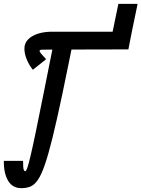

<svg xmlns="http://www.w3.org/2000/svg" viewBox="-37 -965 736 999"><path d="M579 -945 549 -800H649L679 -945ZM-17 -128H83Q83 -90 86.5 -82Q90 -74 94 -74Q99 -74 105 -91Q111 -108 121.5 -152Q132 -196 149 -277.5Q166 -359 191.5 -487Q217 -615 254 -800H354Q316 -611 287.5 -476Q259 -341 237 -251.5Q215 -162 196.5 -108.5Q178 -55 160 -29Q142 -3 121.5 5.5Q101 14 74 14Q28 14 5 -25Q-18 -64 -17 -128ZM649 -800 631 -708 226 -707Q195 -707 182 -706.5Q169 -706 169 -701Q169 -695 177.5 -685Q186 -675 203 -657L134 -602Q115 -625 102.5 -655Q90 -685 90 -712Q90 -752 130 -776Q170 -800 236 -800Z"/></svg>

Font: Victor Mono Thin
Style: Italic
Weight: 100
Italic angle: -12°
Monospace: yes
Designer: Rune Bjørnerås
Version: Version 1.561;gftools[0.9.30]